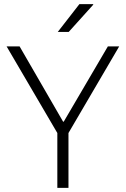

<svg xmlns="http://www.w3.org/2000/svg" viewBox="-20 -911 612 931"><path d="M258 0V-266L12 -686H75L286 -321H289L503 -686H558L312 -266V0ZM260 -756 365 -891H432V-888L313 -756Z"/></svg>

Font: Chivo Medium Thin
Style: Regular
Weight: 250
Version: Version 2.002